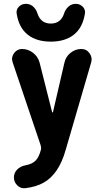

<svg xmlns="http://www.w3.org/2000/svg" viewBox="-20 -990 540 1017"><path d="M319.3 -918Q326.2 -940.4 342.8 -955.1Q359.4 -969.7 380.9 -969.7Q403.3 -969.7 418.5 -954.1Q433.6 -938.5 429.7 -917Q418 -843.8 371.6 -806.6Q325.2 -769.5 249 -769.5Q172.9 -769.5 126.5 -806.6Q80.1 -843.8 68.4 -917Q64.5 -938.5 79.6 -954.1Q94.7 -969.7 117.2 -969.7Q139.6 -969.7 155.8 -955.1Q171.9 -940.4 178.7 -918Q196.3 -865.2 249 -865.2Q301.8 -865.2 319.3 -918ZM411.1 -730.5Q438.5 -730.5 454.6 -707.5Q470.7 -684.6 462.9 -659.2L329.1 -200.2Q309.6 -129.9 279.3 -86.4Q249 -43 209.5 -21.5Q169.9 0 114.3 6.8Q89.8 9.8 71.8 -7.8Q53.7 -25.4 53.7 -49.8Q53.7 -74.2 70.8 -91.8Q87.9 -109.4 114.3 -114.3Q151.4 -121.1 169.4 -140.1Q187.5 -159.2 197.3 -199.2Q199.2 -206.1 195.3 -220.7L46.9 -660.2Q38.1 -685.5 54.2 -708Q70.3 -730.5 96.7 -730.5Q128.9 -730.5 154.8 -710.4Q180.7 -690.4 189.5 -659.2L255.9 -396.5Q256.8 -394.5 258.3 -394Q259.8 -393.6 260.7 -396.5L321.3 -658.2Q328.1 -689.5 353.5 -710Q378.9 -730.5 411.1 -730.5Z"/></svg>

Font: Rounded-X Mgen+ 1m bold
Style: Bold
Weight: 700
Designer: [Source Han Sans]
Ryoko NISHIZUKA  (kana & ideographs); Paul D. Hunt (Latin, Greek & Cyrillic); Wenlong ZHANG  (bopomofo
Version: Version 1.059.20150602